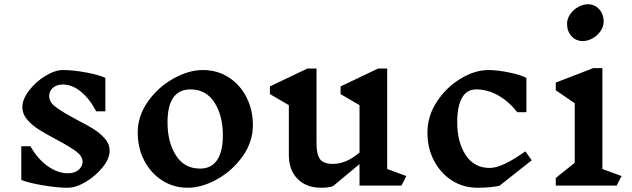

<svg xmlns="http://www.w3.org/2000/svg" viewBox="-20 -872 2971 902"><path d="M246 -216Q193 -244 161.5 -264Q130 -284 107.5 -310.5Q85 -337 85 -369Q85 -405 116 -446Q147 -487 192.5 -515Q238 -543 276 -543Q323 -543 385 -531.5Q447 -520 475 -506V-349H432Q401 -408 360 -441.5Q319 -475 275 -475Q246 -475 228.5 -459.5Q211 -444 211 -421Q211 -392 242 -369Q273 -346 338 -311Q389 -285 420 -265.5Q451 -246 473 -220.5Q495 -195 495 -164Q495 -127 462.5 -86.5Q430 -46 383.5 -18Q337 10 298 10Q248 10 178.5 -2Q109 -14 80 -27V-185H123Q157 -125 204 -91.5Q251 -58 299 -58Q330 -58 349 -74Q368 -90 368 -112Q368 -138 338 -160.5Q308 -183 246 -216Z M1168 -284Q1168 -206 1120.5 -138.5Q1073 -71 1001 -30.5Q929 10 862 10Q795 10 741.5 -24.5Q688 -59 657.5 -118Q627 -177 627 -249Q627 -327 674.5 -394.5Q722 -462 794 -502.5Q866 -543 933 -543Q1001 -543 1054.5 -508.5Q1108 -474 1138 -415Q1168 -356 1168 -284ZM767 -297Q767 -204 806.5 -142Q846 -80 920 -80Q973 -80 1000 -120Q1027 -160 1027 -237Q1027 -329 987.5 -390.5Q948 -452 875 -452Q767 -452 767 -297Z M1866 0H1669V-101L1545 2Q1526 10 1489 10Q1419 10 1378 -31.5Q1337 -73 1337 -144V-378L1248 -430V-466L1424 -550H1467V-199Q1467 -145 1484 -123.5Q1501 -102 1543 -102Q1572 -102 1601 -113Q1630 -124 1669 -155V-378L1580 -430V-466L1756 -550H1799V-78L1889 -45Z M2453 -506V-345H2410Q2371 -395 2321 -423.5Q2271 -452 2217 -452Q2173 -452 2150.5 -412.5Q2128 -373 2128 -297Q2128 -205 2167.5 -144Q2207 -83 2281 -83Q2339 -83 2448 -161L2478 -119L2326 1Q2283 10 2223 10Q2156 10 2102.5 -24.5Q2049 -59 2018.5 -118Q1988 -177 1988 -249Q1988 -327 2032.5 -394.5Q2077 -462 2144 -502.5Q2211 -543 2274 -543Q2316 -543 2372 -531.5Q2428 -520 2453 -506Z M2877 0H2591V-36L2680 -107V-387L2591 -448V-484L2767 -552H2810V-78L2900 -45ZM2816 -771Q2816 -747 2801 -725.5Q2786 -704 2763 -691.5Q2740 -679 2718 -679Q2686 -679 2665 -702Q2644 -725 2644 -760Q2644 -784 2659 -805.5Q2674 -827 2697 -839.5Q2720 -852 2741 -852Q2774 -852 2795 -828.5Q2816 -805 2816 -771Z"/></svg>

Font: InknutAntiqua
Style: Medium
Weight: 500
Designer: Claus Eggers Srensen
Foundry: Claus Eggers Srensen
Version: Version 1.000; ttfautohint (v1.2) -l 7 -r 28 -G 50 -x 13 -D 